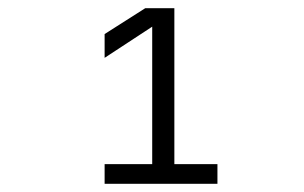

<svg xmlns="http://www.w3.org/2000/svg" viewBox="-20 -928 740 468"><path d="M235 -480V-528H351V-863L235 -787V-845L334 -908H405V-528H510V-480Z"/></svg>

Font: Martian Mono ExtraLight
Style: Regular
Weight: 200
Monospace: yes
Designer: Roman Shamin
Foundry: Evil Martians
Version: Version 1.000; ttfautohint (v1.8.4.7-5d5b)